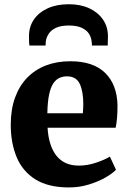

<svg xmlns="http://www.w3.org/2000/svg" viewBox="-20 -852 592 884"><path d="M298 11Q202.5 11 143.2 -26Q84 -63 56.8 -128.2Q29.5 -193.5 29.5 -278Q29.5 -347.5 49 -401.8Q68.5 -456 104.5 -493.5Q140.5 -531 191 -550.5Q241.5 -570 303.5 -570Q409.5 -570 464.2 -516.2Q519 -462.5 521 -367Q521 -333 518.8 -308Q516.5 -283 512.5 -264H199Q201.5 -221.5 212 -189Q222.5 -156.5 240.5 -134.2Q258.5 -112 284 -100.8Q309.5 -89.5 343 -89.5Q383 -89.5 423.2 -103.2Q463.5 -117 486 -131L514 -70.5Q499 -54 466 -35Q433 -16 389.2 -2.5Q345.5 11 298 11ZM198 -330.5H361.5Q362 -341 362.8 -351.2Q363.5 -361.5 363.5 -372Q363.5 -431 347.2 -465.8Q331 -500.5 288.5 -500.5Q269.5 -500.5 253.5 -493.2Q237.5 -486 225.2 -467.8Q213 -449.5 206 -416.2Q199 -383 198 -330.5ZM297 -832.5Q350.5 -832.5 391 -813.8Q431.5 -795 454.2 -761.8Q477 -728.5 477 -685Q477 -675.5 476.5 -662.5Q476 -649.5 476 -642.5H403Q403.5 -646.5 403 -651.8Q402.5 -657 401.5 -663Q399.5 -681.5 388.8 -697.8Q378 -714 355.8 -724.2Q333.5 -734.5 297 -734.5Q260 -734.5 237.8 -724Q215.5 -713.5 204.8 -697.2Q194 -681 191 -662.5Q190.5 -657 190.2 -651.8Q190 -646.5 190 -642.5H115.5Q114 -649.5 113.8 -662.5Q113.5 -675.5 113.5 -686Q113.5 -729 136 -762Q158.5 -795 199.8 -813.8Q241 -832.5 297 -832.5Z"/></svg>

Font: Merriweather Light 18pt Black
Style: Regular
Weight: 900
Version: Version 2.100